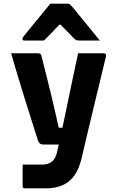

<svg xmlns="http://www.w3.org/2000/svg" viewBox="-20 -832 640 1052"><path d="M549 -540Q554 -540 558.5 -536Q563 -532 561 -524Q544 -453 528.5 -389.5Q513 -326 497.5 -261.5Q482 -197 465 -126Q448 -55 428 31Q415 89 389.5 126.5Q364 164 325 182Q286 200 229 200Q215 200 196.5 200Q178 200 160.5 200Q143 200 130.5 200Q118 200 115 200Q110 200 107 197Q104 194 104 189V70H124Q146 70 167 70Q188 70 210 70Q244 70 264.5 53.5Q285 37 293 0Q299 -25 308.5 -69Q318 -113 330 -169.5Q342 -226 355 -289Q368 -352 381.5 -416.5Q395 -481 408 -540Q424 -540 441 -540Q458 -540 475.5 -540Q493 -540 511.5 -540Q530 -540 549 -540ZM187 -540Q197 -540 201 -537Q205 -534 207 -526Q226 -452 238 -403Q250 -354 258.5 -320Q267 -286 273 -259Q279 -232 286 -202.5Q293 -173 302 -132H367L343 -40H221Q212 -40 205.5 -42Q199 -44 195 -49.5Q191 -55 187 -65Q183 -77 172 -112Q161 -147 145 -198Q129 -249 110.5 -308Q92 -367 74 -427Q56 -487 41 -540Q58 -540 76 -540Q94 -540 112 -540Q130 -540 149 -540Q168 -540 187 -540ZM256 -812Q280 -812 303.5 -812Q327 -812 350 -812Q358 -812 363 -808Q368 -804 380 -790Q387 -781 404 -760.5Q421 -740 443 -713Q465 -686 487 -659Q509 -632 527 -610Q499 -610 471 -610Q443 -610 415 -610Q404 -610 398.5 -612Q393 -614 386 -621Q376 -631 353.5 -654.5Q331 -678 291 -718L343 -697H277L327 -720Q290 -680 265.5 -655Q241 -630 221 -610H114Q110 -610 107.5 -611Q105 -612 104 -614.5Q103 -617 103 -619Q103 -624 106 -628Q109 -632 121 -647Q132 -661 150.5 -683.5Q169 -706 189.5 -731Q210 -756 228 -778Q246 -800 256 -812Z"/></svg>

Font: Recursive ExtraBold
Style: Regular
Weight: 800
Version: Version 1.085